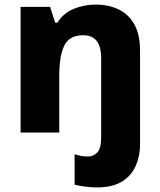

<svg xmlns="http://www.w3.org/2000/svg" viewBox="-20 -579 699 839"><path d="M403 240Q380 240 352 236.5Q324 233 306 228V95Q322 100 335 102.5Q348 105 364 105Q387 105 404.5 88Q422 71 422 21V-325Q422 -425 344 -425Q283 -425 261 -380Q239 -335 239 -250V0H70V-549H199L221 -480H231Q257 -522 302.5 -540.5Q348 -559 398 -559Q454 -559 498 -538Q542 -517 567 -472.5Q592 -428 592 -358V52Q592 102 573.5 145Q555 188 513.5 214Q472 240 403 240Z"/></svg>

Font: Noto Sans Canadian Aboriginal ExtraBold
Style: Regular
Weight: 800
Designer: Monotype Design Team, Typotheque's Kevin King
Foundry: Monotype Imaging Inc.
Version: Version 2.004; ttfautohint (v1.8.4.7-5d5b)